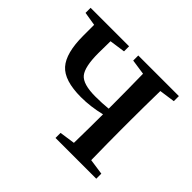

<svg xmlns="http://www.w3.org/2000/svg" viewBox="-124 -695 865 865"><g transform="rotate(45 308.5 -263.0)"><path d="M573.2 -494.1 498 -483.4Q496.1 -372.1 496.1 -293.9V-232.4Q496.1 -154.3 498 -43L573.2 -32.2V0H313.5V-32.2L387.7 -43Q389.6 -150.4 389.6 -226.6Q325.2 -210.9 264.6 -210.9Q158.2 -210.9 117.2 -257.3Q76.2 -303.7 76.2 -414.1V-483.4L10.7 -494.1V-526.4H255.9V-494.1L180.7 -483.4Q179.7 -458 179.7 -407.2Q179.7 -319.3 204.6 -289.1Q229.5 -258.8 308.6 -258.8Q351.6 -258.8 389.6 -262.7V-293.9Q389.6 -372.1 387.7 -483.4L314.5 -494.1V-526.4H573.2Z"/></g></svg>

Font: GenYoMin TW TTF SemiBold
Style: Regular
Weight: 600
Version: Version 1.300